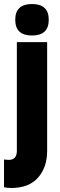

<svg xmlns="http://www.w3.org/2000/svg" viewBox="-39 -784 300 957"><path d="M120.5 -607Q37 -607 37 -685.5Q37 -764 120.5 -764Q204 -764 204 -685.5Q204 -607 120.5 -607ZM45 -574H196V-32Q196 50 150.5 101.5Q105 153 17 153Q-6 153 -19 149V11Q-3 13 4 13Q45 13 45 -32Z"/></svg>

Font: Khand
Style: Bold
Weight: 700
Designer: Devanagari: Sanchit Sawaria, Jyotish Sonowal; Latin: Satya Rajpurohit
Foundry: Indian Type Foundry
Version: Version 1.101;PS 1.0;hotconv 1.0.78;makeotf.lib2.5.61930; tt